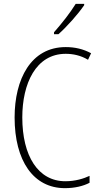

<svg xmlns="http://www.w3.org/2000/svg" viewBox="-20 -969 520 999"><path d="M418 -942V-949H374C344 -901 304 -850 261 -801V-791H284C327 -829 386 -895 418 -942ZM322 -689C359 -689 400 -681 438 -658L454 -692C413 -714 370 -724 322 -724C140 -724 56 -556 56 -358C56 -132 154 10 318 10C369 10 414 -1 446 -18V-54C416 -40 373 -26 320 -26C178 -26 96 -158 96 -358C96 -533 166 -689 322 -689Z"/></svg>

Font: Noto Sans Gurmukhi Condensed ExtraLight
Style: Regular
Weight: 200
Width: 3
Designer: Jelle Bosma - Monotype Design Team
Foundry: Monotype Imaging Inc.
Version: Version 2.004